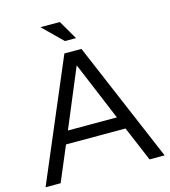

<svg xmlns="http://www.w3.org/2000/svg" viewBox="-121 -926 903 1022"><g transform="rotate(-15 331.0 -415.0)"><path d="M3 0 284 -662H378L659 0H576L495 -192H167L86 0ZM196 -261H466L331 -584ZM304 -725 197 -830H304L365 -725Z"/></g></svg>

Font: Questrial
Style: Regular
Weight: 400
Designer: Joe Prince, Laura Meseguer
Foundry: Joe Prince, Laura Meseguer
Version: Version 2.000; ttfautohint (v1.8.3)